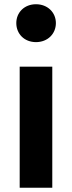

<svg xmlns="http://www.w3.org/2000/svg" viewBox="-20 -887 341 907"><path d="M150 -867C95 -867 57 -828 57 -778C57 -727 95 -688 150 -688C205 -688 244 -727 244 -778C244 -828 205 -867 150 -867ZM227 -572H73V0H227Z"/></svg>

Font: Glow Sans SC Normal
Style: Bold
Weight: 700
Designer: Ryoko NISHIZUKA (kana, bopomofo & ideographs); Paul D. Hunt (Latin, Greek & Cyrillic); Sandoll Communications, Soo-young
Version: Version 0.93